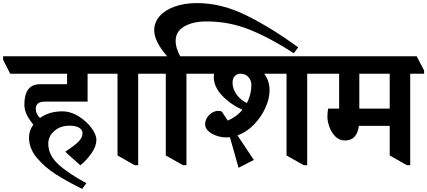

<svg xmlns="http://www.w3.org/2000/svg" viewBox="-76 -1034 2771 1245"><path d="M156 -328Q156 -296 183 -269Q244 -312 327 -312Q382 -312 433 -280.5Q484 -249 516.5 -205Q549 -161 549 -127Q549 -86 517.5 -40.5Q486 5 445 38L348 -49V-51Q405 -88 432 -114.5Q459 -141 459 -170Q459 -192 437.5 -205.5Q416 -219 373 -219Q316 -219 276.5 -185Q237 -151 237 -102Q237 -30 299 28.5Q361 87 484 154L457 191Q358 142 286.5 96.5Q215 51 163.5 -10Q112 -71 112 -143Q112 -187 140 -226Q112 -260 97 -291Q82 -322 82 -356Q82 -488 184 -488H359V-556H-10L-56 -647V-669H548L596 -577V-556H492V-375H216Q184 -375 170 -363Q156 -351 156 -328Z M909 -577V-556H820V37H797L686 -26V-556H587L540 -647V-669H860Z M1858 -727 1829 -689Q1678 -787 1544.5 -841Q1411 -895 1263 -895Q1175 -895 1119 -862.5Q1063 -830 1063 -769Q1063 -744 1071.5 -717.5Q1080 -691 1093 -669H1174L1222 -577V-556H1133V37H1110L999 -26V-556H900L853 -647V-669H1008Q924 -765 924 -838Q924 -889 959 -929Q994 -969 1057 -991.5Q1120 -1014 1202 -1014Q1362 -1014 1525 -932.5Q1688 -851 1858 -727Z M1916 -556V37H1893L1782 -26V-556H1637Q1672 -511 1672 -448Q1672 -395 1645 -335Q1618 -275 1570.5 -226Q1523 -177 1464 -156L1570 3L1471 54L1415 -144L1394 -143Q1357 -143 1324.5 -155Q1292 -167 1273 -186Q1254 -205 1254 -227Q1254 -251 1267 -271.5Q1280 -292 1300 -303.5Q1320 -315 1339 -315Q1352 -315 1362 -311L1401 -252Q1459 -277 1496 -322Q1417 -358 1363.5 -415Q1310 -472 1310 -536Q1310 -544 1312 -556H1213L1166 -647V-669H1956L2005 -577V-556ZM1483 -556Q1462 -556 1447 -541Q1432 -526 1432 -497Q1432 -457 1459 -420Q1486 -383 1525 -366Q1554 -421 1554 -485Q1554 -513 1534.5 -534.5Q1515 -556 1483 -556Z M2674 -577V-556H2584V37H2562L2451 -26V-218H2251Q2239 -123 2161 -123Q2124 -123 2098.5 -149Q2073 -175 2060 -211Q2047 -247 2047 -278Q2047 -307 2052 -330H2123V-556H1996L1949 -647V-669H2626ZM2451 -330V-556H2254V-330Z"/></svg>

Font: Martel Heavy
Style: Regular
Weight: 900
Designer: Dan Reynolds
Foundry: Dan Reynolds
Version: Version 1.001; ttfautohint (v1.1) -l 5 -r 5 -G 72 -x 0 -D la